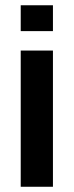

<svg xmlns="http://www.w3.org/2000/svg" viewBox="-20 -713 281 733"><path d="M59.1 -692.9H182.1V-594.2H59.1ZM59.1 -520H182.1V0H59.1Z"/></svg>

Font: D-DIN Exp
Style: DINExp-Bold
Weight: 700
Width: 7
Designer: Charles Nix
Foundry: Datto Inc.
Version: Version 1.00